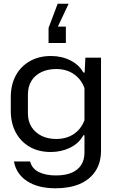

<svg xmlns="http://www.w3.org/2000/svg" viewBox="-20 -835 620 1032"><path d="M279 177Q184 177 125.5 138.5Q67 100 55 33H142Q152 72 189 90Q226 108 281 108Q331 108 365 93.5Q399 79 416.5 51.5Q434 24 434 -14V-108H428Q405 -65 357.5 -41.5Q310 -18 253 -18Q187 -18 139 -46Q91 -74 64.5 -123.5Q38 -173 38 -240V-312Q38 -379 64.5 -428.5Q91 -478 140 -506Q189 -534 254 -534Q312 -534 359 -510Q406 -486 428 -445H435L439 -525H523V-26Q523 40 492.5 85.5Q462 131 408 154Q354 177 279 177ZM282 -88Q337 -88 376.5 -114.5Q416 -141 434 -189V-362Q416 -410 376.5 -437Q337 -464 282 -464Q237 -464 202.5 -447.5Q168 -431 149 -400.5Q130 -370 130 -326V-226Q130 -183 149.5 -152.5Q169 -122 203 -105Q237 -88 282 -88ZM241 -604V-685L290 -815H349L291 -692H334V-604Z"/></svg>

Font: Hubot Sans
Style: Regular
Weight: 400
Designer: Deni Anggara
Foundry: GitHub, Inc., Subsidiary of Microsoft Corporation
Version: Version 2.000